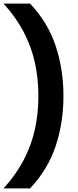

<svg xmlns="http://www.w3.org/2000/svg" viewBox="-45 -828 433 1068"><path d="M-25 220Q44.5 143 87 61.5Q129.5 -20 149 -108Q168.5 -196 168.5 -294Q168.5 -392 149 -480Q129.5 -568 87 -649.5Q44.5 -731 -25 -808H122Q221 -704 264.5 -573Q308 -442 308 -294Q308 -146 264.5 -15.2Q221 115.5 122 220Z"/></svg>

Font: Encode Sans SemiExpanded SemiBold
Style: Regular
Weight: 600
Width: 6
Designer: Multiple Designers
Foundry: Impallari Type
Version: Version 3.002